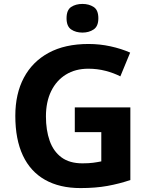

<svg xmlns="http://www.w3.org/2000/svg" viewBox="-20 -948 764 978"><path d="M361 -401H644V-31Q588 -12 527.5 -1Q467 10 390 10Q284 10 209.5 -32Q135 -74 96.5 -156Q58 -238 58 -358Q58 -470 101.5 -552Q145 -634 228 -679Q311 -724 431 -724Q488 -724 543 -712Q598 -700 643 -680L593 -559Q560 -576 518 -587Q476 -598 430 -598Q364 -598 315.5 -568Q267 -538 240.5 -483.5Q214 -429 214 -355Q214 -285 233 -231Q252 -177 293 -146.5Q334 -116 400 -116Q432 -116 454.5 -119Q477 -122 496 -126V-275H361ZM400 -928Q433 -928 457 -912.5Q481 -897 481 -855Q481 -814 457 -798Q433 -782 400 -782Q366 -782 342.5 -798Q319 -814 319 -855Q319 -897 342.5 -912.5Q366 -928 400 -928Z"/></svg>

Font: Noto Sans Armenian
Style: Regular
Weight: 400
Designer: Monotype Design Team
Foundry: Monotype Imaging Inc.
Version: Version 2.007